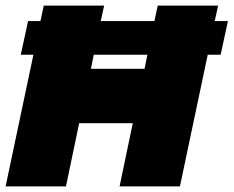

<svg xmlns="http://www.w3.org/2000/svg" viewBox="-21 -664 832 684"><path d="M-1 0 98 -469H53L79 -589H123L135 -644H350L338 -589H529L541 -644H756L744 -589H791L765 -469H719L620 0H405L452 -225H261L214 0ZM303 -419H494L504 -469H313Z"/></svg>

Font: Kanit ExtraBold
Style: Italic
Weight: 800
Italic angle: -12°
Designer: Katatrad Team
Foundry: CadsonDemak
Version: Version 2.000; ttfautohint (v1.8.3)